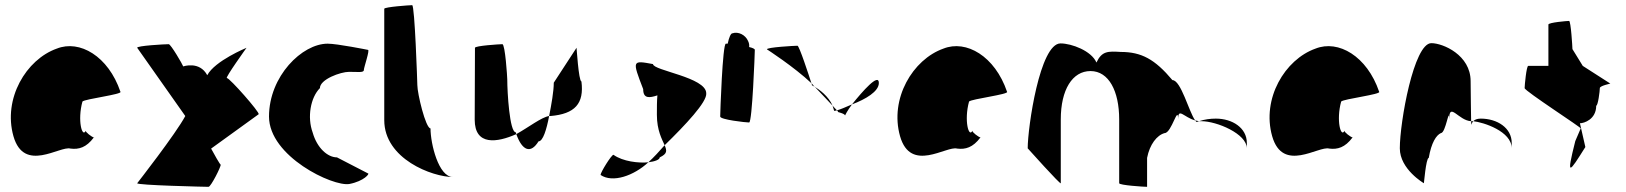

<svg xmlns="http://www.w3.org/2000/svg" viewBox="-20 -723 6291 743"><path d="M32 -196C73 -52 212 -160 253 -148C285 -144 314 -152 343 -191C335 -193 310 -212 312 -217C298 -188 279 -257 299 -330C307 -340 456 -358 446 -368C399 -506 288 -570 200 -535C81 -493 -9 -341 32 -196ZM312 -217C312 -217 312 -218 312 -218C312 -218 312 -217 312 -217ZM344 -192 343 -191C345 -191 345 -191 344 -190Z M511 -14C507 -6 779 0 787 0C796 0 836 -79 834 -86C834 -86 834 -80 797 -148L981 -281C986 -288 869 -421 858 -421C850 -421 934 -538 934 -538C934 -538 812 -488 782 -432C752 -488 689 -466 689 -466C687 -473 641 -552 633 -552C619 -552 507 -546 511 -538L697 -274C661 -206 511 -14 511 -14Z M1021 -272C1021 -118 1268 0 1332 -11C1389 -22 1412 -52 1404 -52L1284 -114C1248 -114 1207 -150 1190 -210C1168 -270 1182 -346 1218 -382C1218 -416 1298 -445 1331 -445C1365 -445 1388 -441 1388 -452C1388 -462 1412 -530 1404 -530C1404 -530 1285 -554 1248 -554C1149 -554 1021 -428 1021 -272Z M1467 -258C1467 -108 1653 -38 1733 -38C1677 -38 1646 -167 1646 -226C1627 -227 1595 -361 1595 -394C1595 -401 1585 -703 1575 -703C1565 -703 1467 -696 1467 -689Z M1817 -260C1817 -158 1904 -171 1978 -204C1977 -206 1977 -209 1976 -211C1952 -211 1943 -366 1943 -416C1943 -424 1935 -552 1924 -552C1914 -552 1818 -546 1818 -538C1818 -538 1817 -340 1817 -260ZM1978 -204C2001 -139 2034 -127 2064 -176C2081 -176 2095 -221 2105 -274C2076 -270 2025 -230 1978 -204ZM2105 -274H2110C2205 -282 2241 -322 2230 -408C2219 -408 2211 -546 2211 -538L2123 -403C2123 -370 2114 -319 2105 -274Z M2304 -46C2351 -14 2433 -43 2489 -95C2452 -91 2390 -98 2354 -124C2346 -124 2304 -56 2304 -46ZM2469 -378C2469 -340 2494 -344 2524 -354C2522 -333 2522 -306 2522 -279C2522 -218 2542 -184 2552 -161C2632 -239 2717 -329 2713 -362C2713 -424 2507 -450 2507 -475C2426 -490 2426 -490 2469 -378ZM2489 -95C2514 -98 2533 -105 2533 -114C2563 -128 2561 -140 2552 -161C2531 -137 2510 -114 2489 -95Z M2767 -272C2767 -260 2866 -249 2879 -249C2891 -249 2901 -518 2901 -530C2901 -534 2892 -538 2879 -541C2880 -548 2879 -556 2875 -564C2865 -588 2837 -602 2814 -594C2808 -594 2801 -578 2796 -554H2789C2776 -554 2767 -284 2767 -272Z M2948 -532C2948 -532 3052 -465 3120 -401C3110 -432 3073 -546 3066 -546C3056 -546 2945 -540 2948 -532ZM3120 -401C3122 -397 3122 -394 3122 -393C3122 -393 3127 -391 3133 -387C3128 -391 3125 -397 3120 -401ZM3133 -387C3160 -359 3185 -332 3202 -314C3186 -351 3151 -376 3133 -387ZM3202 -314C3204 -308 3206 -301 3208 -294C3211 -294 3215 -295 3219 -296C3215 -300 3209 -306 3202 -314ZM3219 -296C3222 -292 3224 -290 3223 -290C3217 -290 3250 -284 3250 -276C3250 -276 3259 -295 3277 -319C3252 -308 3233 -300 3219 -296ZM3277 -319C3330 -339 3381 -369 3381 -402C3381 -442 3318 -370 3277 -319Z M3463 -196C3504 -52 3643 -160 3684 -148C3716 -144 3745 -152 3774 -191C3766 -193 3741 -212 3743 -217C3729 -188 3710 -257 3730 -330C3738 -340 3887 -358 3877 -368C3830 -506 3719 -570 3631 -535C3512 -493 3422 -341 3463 -196ZM3743 -217C3743 -217 3743 -218 3743 -218C3743 -218 3743 -217 3743 -217ZM3775 -192 3774 -191C3776 -191 3776 -191 3775 -190Z M3957 -149C3957 -149 4085 -6 4085 -14V-261C4085 -376 4130 -448 4200 -448C4271 -448 4311 -370 4311 -261V-14C4311 -6 4408 0 4419 0V-112C4429 -164 4457 -200 4487 -208C4514 -208 4539 -320 4539 -261C4539 -309 4561 -269 4605 -257C4581 -290 4550 -413 4517 -413C4449 -494 4397 -522 4317 -522C4268 -525 4244 -526 4223 -481C4204 -526 4127 -555 4084 -555C4004 -555 3957 -230 3957 -149ZM4605 -257C4607 -254 4609 -252 4611 -251L4620 -254ZM4620 -254H4629C4689 -254 4805 -205 4805 -149V-170C4805 -228 4749 -264 4685 -264C4664 -264 4641 -261 4620 -254Z M4903 -196C4944 -52 5083 -160 5124 -148C5156 -144 5185 -152 5214 -191C5206 -193 5181 -212 5183 -217C5169 -188 5150 -257 5170 -330C5178 -340 5327 -358 5317 -368C5270 -506 5159 -570 5071 -535C4952 -493 4862 -341 4903 -196ZM5183 -217C5183 -217 5183 -218 5183 -218C5183 -218 5183 -217 5183 -217ZM5215 -192 5214 -191C5216 -191 5216 -191 5215 -190Z M5397 -149C5397 -68 5490 -14 5490 -14C5490 -6 5498 -112 5509 -112C5519 -171 5538 -200 5556 -208C5575 -208 5588 -314 5588 -261C5588 -331 5624 -256 5673 -254C5673 -281 5671 -346 5671 -409C5671 -510 5564 -556 5519 -556C5451 -556 5397 -250 5397 -149ZM5673 -254C5674 -246 5673 -242 5674 -241C5674 -237 5674 -246 5681 -254ZM5681 -254C5720 -250 5830 -215 5830 -149V-170C5830 -228 5774 -264 5710 -264C5695 -264 5686 -259 5681 -254Z M5880 -382C5880 -371 6105 -226 6097 -226L6076 -177C6040 -34 6052 -54 6115 -154L6094 -246C6110 -246 6157 -261 6157 -314C6164 -314 6171 -371 6171 -382C6171 -392 6218 -400 6211 -400L6105 -468L6065 -533C6065 -540 6059 -642 6052 -642C6045 -642 5972 -636 5972 -628V-468H5894C5887 -468 5880 -392 5880 -382Z"/></svg>

Font: Ampere
Style: SCSuCnd
Weight: 400
Version: Version 1